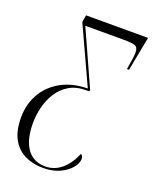

<svg xmlns="http://www.w3.org/2000/svg" viewBox="-136 -792 704 879"><g transform="rotate(20 215.5 -352.0)"><path d="M182 10Q133 10 93.5 -9Q54 -28 31.5 -68.5Q9 -109 9 -173Q9 -237 38 -288.5Q67 -340 121.5 -370.5Q176 -401 251 -402L123 -680L129 -714H431L399 -547H389Q393 -570 396.5 -594Q400 -618 400 -632Q400 -657 384 -662.5Q368 -668 332 -668H142L263 -400L262 -392H247Q198 -392 164 -371.5Q130 -351 109 -317.5Q88 -284 78.5 -244.5Q69 -205 69 -168Q69 -87 100 -43.5Q131 0 189 0Q234 0 268.5 -29.5Q303 -59 324 -110Q327 -109 331 -104Q335 -99 335 -90Q335 -68 316 -45Q297 -22 263 -6Q229 10 182 10Z"/></g></svg>

Font: Noto Serif Display ExtraCondensed Light
Style: Italic
Weight: 300
Width: 2
Italic angle: -12°
Designer: Monotype Design Team
Foundry: Monotype Imaging Inc.
Version: Version 2.009